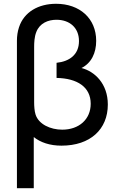

<svg xmlns="http://www.w3.org/2000/svg" viewBox="-20 -755 620 1015"><path d="M69.5 -540V240H158.5V-30.5C194 -2 243.5 15 305 15C457.5 15 550 -71.5 550 -202.5C550 -313 480 -378 410.5 -395.5C463 -421 488.5 -475 488.5 -539C488.5 -658 401 -735 276.5 -735C183.5 -735 107 -692 80.5 -611C73 -588.5 69.5 -564.5 69.5 -540ZM160.5 -214.5V-507C160.5 -528 161.5 -560 172 -586C190 -632.5 234 -650.5 278.5 -650.5C347.5 -650.5 397.5 -609 397.5 -538C397.5 -466.5 347.5 -430 279 -423V-343C388.5 -341 459.5 -295 459.5 -206.5C459.5 -124 397.5 -69.5 309 -69.5C246.5 -69.5 184.5 -98 168 -149.5C162 -168 160.5 -195 160.5 -214.5Z"/></svg>

Font: Eudonet Medium
Style: Regular
Weight: 500
Designer: Mikhail Sharanda
Foundry: Mikhail Sharanda
Version: Version 4.503;Glyphs 3.1.2 (3151)